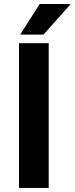

<svg xmlns="http://www.w3.org/2000/svg" viewBox="-20 -923 368 943"><path d="M219.2 -710.9V0H73.2V-710.9ZM79.1 -752.9 174.8 -903.3H327.6L193.4 -752.9Z"/></svg>

Font: Vazirmatn UI FD
Style: Bold
Weight: 700
Designer: Saber Rastikerdar
Foundry: Saber Rastikerdar
Version: Version 33.003